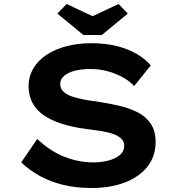

<svg xmlns="http://www.w3.org/2000/svg" viewBox="-20 -930 896 960"><path d="M438 10Q360 10 296.5 -5.5Q233 -21 180.5 -49.5Q128 -78 86 -118L166 -235Q234 -172 304.5 -145Q375 -118 447 -118Q484 -118 519 -126.5Q554 -135 577.5 -153.5Q601 -172 601 -202Q601 -220 589.5 -233Q578 -246 558.5 -255Q539 -264 513 -269.5Q487 -275 459.5 -278.5Q432 -282 405 -286Q338 -295 286.5 -312Q235 -329 198.5 -354Q162 -379 142.5 -415.5Q123 -452 123 -498Q123 -548 147 -588.5Q171 -629 214.5 -657Q258 -685 314.5 -699.5Q371 -714 436 -714Q506 -714 562.5 -700Q619 -686 662.5 -661Q706 -636 734 -603L651 -500Q624 -528 588.5 -546.5Q553 -565 513.5 -575Q474 -585 433 -585Q389 -585 355 -576.5Q321 -568 301 -551Q281 -534 281 -510Q281 -488 296 -473Q311 -458 336 -449Q361 -440 393.5 -433.5Q426 -427 461 -423Q519 -414 572.5 -402Q626 -390 668 -368.5Q710 -347 734 -311Q758 -275 758 -220Q758 -148 717 -96.5Q676 -45 604 -17.5Q532 10 438 10ZM397 -755 267 -862 313 -910 458 -842H428L573 -910L619 -862L489 -755Z"/></svg>

Font: Lexend Peta SemiBold
Style: Regular
Weight: 600
Designer: Bonnie Shaver-Troup, Thomas Jockin
Foundry: Lexend
Version: Version 1.007